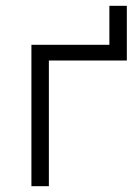

<svg xmlns="http://www.w3.org/2000/svg" viewBox="-20 -640 482 660"><path d="M148 -432V0H88V-486H356V-620H416V-432Z"/></svg>

Font: Space Grotesk Light
Style: Regular
Weight: 300
Designer: Florian Karsten
Foundry: Florian Karsten
Version: Version 2.000